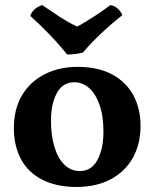

<svg xmlns="http://www.w3.org/2000/svg" viewBox="-20 -732 612 761"><path d="M283 9Q204 9 148 -19.5Q92 -48 63.5 -100.5Q35 -153 35 -224Q35 -301 68 -355.5Q101 -410 158.5 -438.5Q216 -467 287 -467Q369 -467 424.5 -437Q480 -407 508.5 -354.5Q537 -302 537 -233Q537 -160 506 -105.5Q475 -51 418 -21Q361 9 283 9ZM296 -54Q343 -54 366.5 -98.5Q390 -143 390 -210Q390 -274 374 -318Q358 -362 332 -384Q306 -406 275 -406Q228 -406 205 -362.5Q182 -319 182 -254Q182 -196 195.5 -150.5Q209 -105 235 -79.5Q261 -54 296 -54ZM246 -516Q215 -555 177 -594.5Q139 -634 100 -669Q105 -684 116.5 -694.5Q128 -705 147 -712Q179 -690 215 -666.5Q251 -643 285 -627Q299 -633 317.5 -644.5Q336 -656 355.5 -668.5Q375 -681 391.5 -693Q408 -705 418 -712Q435 -709 447.5 -697Q460 -685 465 -672Q425 -641 382.5 -601Q340 -561 309 -524Q295 -520 278.5 -518Q262 -516 246 -516Z"/></svg>

Font: Vollkorn
Style: Bold
Weight: 700
Designer: Friedrich Althausen
Foundry: Friedrich Althausen
Version: Version 5.000